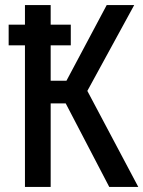

<svg xmlns="http://www.w3.org/2000/svg" viewBox="-20 -734 563 754"><path d="M78 0V-556H14V-637H78V-714H179V-637H258V-556H179V-417H241L399 -714H507L323 -377L523 0H409L238 -328H179V0Z"/></svg>

Font: Noto Sans Condensed Medium
Style: Regular
Weight: 500
Width: 3
Designer: Monotype Design Team
Foundry: Monotype Imaging Inc.
Version: Version 2.013; ttfautohint (v1.8.4.7-5d5b)